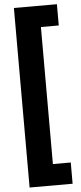

<svg xmlns="http://www.w3.org/2000/svg" viewBox="-67 -832 477 1125"><g transform="rotate(-5 171.5 -269.0)"><path d="M313 -797V-672H208V134H313V259H60V-797Z"/></g></svg>

Font: Bakbak One
Style: Regular
Weight: 400
Designer: Saumya Kishore and Sanchit Sawaria
Foundry: A Good Feeling
Version: Version 1.003; ttfautohint (v1.8.3)